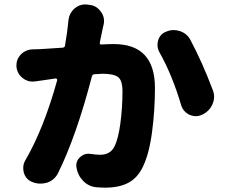

<svg xmlns="http://www.w3.org/2000/svg" viewBox="-20 -823 1040 884"><path d="M294.9 -726.6Q297.9 -760.7 322.3 -783.2Q344.7 -802.7 372.1 -802.7Q377 -802.7 381.8 -801.8L390.6 -800.8Q423.8 -797.9 444.3 -769.5Q459 -750 459 -726.6Q459 -717.8 457 -709Q455.1 -704.1 454.1 -697.3Q448.2 -667 439.5 -627Q438.5 -623 440.9 -620.1Q443.4 -617.2 446.3 -618.2Q479.5 -620.1 503.9 -620.1Q693.4 -620.1 693.4 -418Q693.4 -316.4 680.2 -215.8Q667 -115.2 637.7 -54.7Q613.3 -3.9 570.8 18.6Q528.3 41 464.8 41Q446.3 41 423.8 39.1Q388.7 36.1 363.3 10.3Q337.9 -15.6 332 -51.8Q331.1 -56.6 331.1 -61.5Q331.1 -83 348.1 -99.1Q365.2 -115.2 386.7 -115.2Q391.6 -115.2 397.5 -114.3Q425.8 -110.4 440.4 -110.4Q488.3 -110.4 506.8 -148.4Q524.4 -182.6 534.2 -254.9Q543.9 -327.1 543.9 -402.3Q543.9 -453.1 523.4 -468.3Q502.9 -483.4 452.1 -483.4Q442.4 -483.4 416 -481.4Q406.2 -481.4 403.3 -471.7Q332 -198.2 248 -27.3Q232.4 4.9 198.2 17.6Q181.6 22.5 166 22.5Q147.5 22.5 129.9 15.6Q99.6 3.9 89.8 -27.3Q86.9 -39.1 86.9 -49.8Q86.9 -69.3 97.7 -86.9Q181.6 -231.4 243.2 -453.1Q244.1 -457 241.7 -459.5Q239.3 -461.9 236.3 -461.9Q229.5 -460.9 183.6 -454.1Q165 -451.2 141.6 -448.2Q135.7 -447.3 129.9 -447.3Q104.5 -447.3 84 -463.9Q58.6 -484.4 55.7 -516.6Q55.7 -519.5 55.7 -523.4Q55.7 -550.8 75.2 -571.3Q97.7 -594.7 129.9 -595.7Q133.8 -595.7 145.5 -596.2Q157.2 -596.7 164.1 -596.7Q188.5 -597.7 268.6 -603.5Q278.3 -604.5 279.3 -613.3Q290 -674.8 294.9 -726.6ZM714.8 -581.1Q705.1 -597.7 705.1 -616.2Q705.1 -626 708 -636.7Q716.8 -666 744.1 -676.8Q761.7 -684.6 779.3 -684.6Q793.9 -684.6 808.6 -679.7Q840.8 -668.9 856.4 -639.6Q911.1 -537.1 959 -410.2Q965.8 -393.6 965.8 -377.9Q965.8 -360.4 958 -342.8Q943.4 -309.6 910.2 -294.9Q896.5 -288.1 881.8 -288.1Q867.2 -288.1 851.6 -294.9Q822.3 -309.6 813.5 -340.8Q772.5 -478.5 714.8 -581.1Z"/></svg>

Font: Gen Jyuu GothicX Heavy
Style: Bold
Weight: 900
Designer: [Source Han Sans]
Ryoko NISHIZUKA  (kana & ideographs); Paul D. Hunt (Latin, Greek & Cyrillic); Wenlong ZHANG  (bopomofo
Version: Version 1.002.20150607